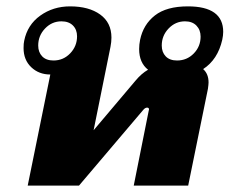

<svg xmlns="http://www.w3.org/2000/svg" viewBox="-20 -583 721 603"><path d="M681 -483Q681 -472 678 -458Q664 -396 618 -366Q635 -351 635 -324Q635 -318 633 -304L571 0H400L447 -235L448 -239Q448 -245 442 -245Q436 -245 430 -238L228 0H67L138 -349Q102 -349 78 -372Q54 -395 54 -432Q54 -447 56 -455Q66 -505 106.5 -534Q147 -563 200 -563Q259 -563 294.5 -537.5Q330 -512 330 -465Q330 -451 327 -436L274 -174L405 -329Q424 -352 445 -364Q417 -386 417 -429Q417 -443 420 -458Q430 -506 466.5 -534.5Q503 -563 570 -563Q681 -563 681 -483ZM173 -516Q143 -516 121.5 -493.5Q100 -471 100 -440Q100 -419 112.5 -406Q125 -393 148 -393Q179 -393 200.5 -415.5Q222 -438 222 -469Q222 -490 209 -503Q196 -516 173 -516ZM536 -393Q567 -393 588.5 -415Q610 -437 610 -468Q610 -489 597 -502.5Q584 -516 561 -516Q531 -516 509.5 -493.5Q488 -471 488 -440Q488 -419 500.5 -406Q513 -393 536 -393Z"/></svg>

Font: Taviraj
Style: Bold Italic
Weight: 700
Italic angle: -12°
Designer: Katatrad Team
Foundry: CadsonDemak
Version: Version 1.001